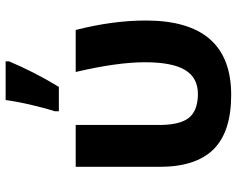

<svg xmlns="http://www.w3.org/2000/svg" viewBox="-100 -736 845 685"><g transform="rotate(-90 322.5 -393.5)"><path d="M591.8 -295.9Q591.8 8.8 326.2 8.8Q194.3 8.8 131.8 -54.7Q69.3 -118.2 69.8 -249V-545.9H219.2V-244.1Q219.7 -172.9 245.1 -141.6Q270.5 -110.4 329.1 -109.9Q387.7 -109.9 415 -155.3Q442.9 -200.7 442.9 -299.3Q442.9 -397.9 408.2 -545.9H558.1Q591.8 -413.6 591.8 -295.9ZM446.3 -795.9V-784.2Q408.2 -693.4 355 -606H268.1V-621.1Q277.3 -647.5 290 -701.2Q302.7 -754.9 308.1 -795.9Z"/></g></svg>

Font: NotoSans-Bold
Style: Bold
Weight: 700
Designer: Monotype Design team
Foundry: Monotype Imaging Inc.
Version: Version 1.04